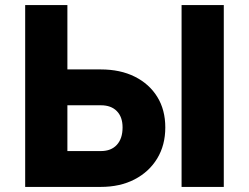

<svg xmlns="http://www.w3.org/2000/svg" viewBox="-20 -735 979 755"><path d="M79 0V-715H245V-462H376Q453 -462 510 -433.5Q567 -405 598.5 -354Q630 -303 630 -234Q630 -164 598 -111.5Q566 -59 509 -29.5Q452 0 376 0ZM377 -321H245V-141H377Q417 -141 439.5 -165.5Q462 -190 462 -234Q462 -275 439.5 -298Q417 -321 377 -321ZM860 0H694V-715H860Z"/></svg>

Font: Wix Madefor Text ExtraBold
Style: Regular
Weight: 800
Designer: Dalton Maag Ltd
Foundry: Dalton Maag Ltd
Version: Version 3.100